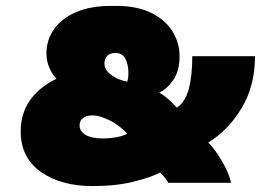

<svg xmlns="http://www.w3.org/2000/svg" viewBox="-20 -619 912 649"><path d="M50 -175Q50 -293 171 -353Q157 -367 147 -389.5Q137 -412 137 -439Q137 -483 162 -519.5Q187 -556 236 -577.5Q285 -599 355 -599H375Q443 -599 491 -575.5Q539 -552 563 -513Q587 -474 587 -429Q587 -380 566 -349Q545 -318 518 -306Q544 -292 578 -255Q607 -275 618.5 -319.5Q630 -364 630 -429H842Q842 -330 797.5 -255Q753 -180 684 -137Q706 -116 730.5 -74Q755 -32 761 -1H549Q546 -7 537.5 -18Q529 -29 521 -36Q492 -20 432 -5Q372 10 293 10Q186 10 118 -38Q50 -86 50 -175ZM414 -373Q414 -400 404 -420Q394 -440 370 -440Q352 -440 342.5 -430Q333 -420 333 -404Q333 -382 357 -365Q381 -348 410 -343Q414 -353 414 -373ZM410 -167Q400 -180 374.5 -198Q349 -216 315 -226Q305 -229 292 -229Q274 -229 261.5 -220.5Q249 -212 249 -195Q249 -175 269.5 -163Q290 -151 328 -151Q353 -151 375.5 -155.5Q398 -160 410 -167Z"/></svg>

Font: Dashboard
Style: Regular
Weight: 400
Designer: jaiki
Version: Version 1.000